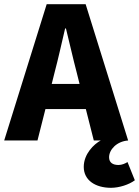

<svg xmlns="http://www.w3.org/2000/svg" viewBox="-28 -671 664 917"><path d="M233 -326C250 -390 267 -467 283 -535H287C304 -467 321 -390 338 -326L352 -270H219ZM502 226C541 226 588 211 616 190L581 103C570 110 554 117 538 117C511 117 493 106 493 80C493 44 529 4 584 0L381 -651H195L-8 0H151L189 -150H382L420 0H453C421 17 372 64 372 126C372 191 429 226 502 226Z"/></svg>

Font: DAIFUKU Sans
Style: Bold
Weight: 700
Designer: Original font ‘Source Han Sans JP’ : Paul D. Hunt
Foundry: Daifuku
Version: Version 1.000